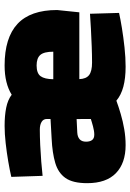

<svg xmlns="http://www.w3.org/2000/svg" viewBox="115 -670 567 837"><g transform="rotate(-90 398.5 -251.5)"><path d="M184.1 12.6Q105.7 12.6 62.1 -29.7Q18.5 -72 18.5 -154.8Q18.5 -217.4 40.9 -249.4Q63.3 -281.3 106.7 -294.1Q150.1 -306.9 212.4 -309.9L298.3 -314.7V-330.8Q298.3 -345.8 285.7 -353.6Q273 -361.4 252.1 -361.4Q222.4 -361.4 184.9 -359.7Q147.5 -357.9 112 -355.1Q76.4 -352.3 50.4 -349.3L45.9 -485.7Q73.7 -492.3 112.9 -499Q152 -505.7 193.1 -510.3Q234.1 -514.9 267.9 -514.9Q313.3 -514.9 347.4 -508Q381.5 -501.2 404.1 -484Q428.4 -499.2 460 -507Q491.6 -514.9 531.6 -514.9Q652.6 -514.9 713 -458.6Q773.3 -402.3 773.3 -286L763.3 -189.2H472.1Q473.1 -159.5 489.7 -146.6Q506.4 -133.7 544.3 -133.7Q576.6 -133.7 615.8 -135.2Q655 -136.7 692.8 -138.7Q730.6 -140.7 757 -142.7L760.7 -16Q734.4 -10 694.6 -3.5Q654.7 3 610.4 7.8Q566.2 12.6 526.1 12.6Q475.7 12.6 439 2.7Q402.4 -7.1 378.1 -27.7Q351.9 -18 320.1 -8.7Q288.4 0.7 254 6.6Q219.7 12.6 184.1 12.6ZM229.9 -124Q238.1 -124 247.4 -125.5Q256.7 -127 266 -129.5Q275.2 -132 283.7 -134.5Q292.1 -137 298.3 -139Q298.3 -147.4 298.3 -159.6Q298.3 -171.9 298.1 -183.7Q297.8 -195.5 297.8 -201L238.8 -198.1Q220.6 -197.1 210 -187.9Q199.4 -178.6 199.4 -159.9Q199.4 -142.7 206.6 -133.4Q213.9 -124 229.9 -124ZM471.6 -302.7H591.6Q591.6 -343 577.6 -359.2Q563.6 -375.4 531.6 -375.4Q497.5 -375.4 484.8 -358Q472.1 -340.6 471.6 -302.7Z"/></g></svg>

Font: TitilliumWeb ExtraLight
Style: Regular
Weight: 400
Designer: Mohamed Gaber, Accademia di Belle Arti di Urbino and others
Foundry: Kief Type Foundry, Accademia di Belle Arti di Urbino and others
Version: Version 3.000; ttfautohint (v1.8.2)